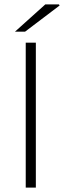

<svg xmlns="http://www.w3.org/2000/svg" viewBox="-20 -853 291 873"><path d="M97 0V-659H143V0ZM48 -709 186 -833H248L251 -828L94 -709Z"/></svg>

Font: Source Sans 3 ExtraLight Light
Style: Regular
Weight: 300
Version: Version 3.052;hotconv 1.1.0;makeotfexe 2.6.0